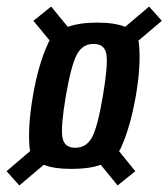

<svg xmlns="http://www.w3.org/2000/svg" viewBox="-47 -611 514 586"><path d="M171.5 -95.5Q117.5 -95.5 86.5 -108L12 -45L-27 -88.5L45 -150Q44 -154 43.5 -158.5Q37 -222 53.5 -318.5Q70 -414.5 99.5 -478Q101.5 -483 104.5 -487.5L55 -547.5L109 -591L160 -529Q195.5 -542 249.5 -542Q303.5 -542 335 -529L408 -591L447 -547.5L375.5 -487Q376.5 -482.5 377 -478Q384 -414 367.5 -318Q350.5 -221.5 321.5 -158.5Q319 -153.5 316.5 -149.5L366 -88.5L312 -45L260.5 -108Q225 -95.5 171.5 -95.5ZM182.5 -160Q216.5 -160 233.8 -191.8Q251 -223.5 267 -318.2Q283 -413 277.8 -445Q272.5 -477 238.8 -477Q205 -477 187.8 -445Q170.5 -413 154 -318.5Q138 -223.5 143.5 -191.8Q149 -160 182.5 -160Z"/></svg>

Font: Anybody Condensed Medium
Style: Italic
Weight: 500
Width: 3
Italic angle: -10°
Designer: Tyler Finck
Foundry: Etcetera Type Company
Version: Version 1.010; ttfautohint (v1.8.3) -l 8 -r 50 -G 200 -x 14 